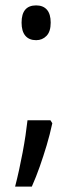

<svg xmlns="http://www.w3.org/2000/svg" viewBox="-20 -560 268 712"><path d="M167 -114 174 -103Q165 -61 153 -21Q141 19 127.5 57.5Q114 96 98 132H36Q44 101 51 69Q58 37 64 5Q70 -27 74.5 -57Q79 -87 82 -114ZM60 -476Q60 -508 73.5 -524Q87 -540 114 -540Q140 -540 154 -524Q168 -508 168 -476Q168 -443 152.5 -427Q137 -411 114 -411Q88 -411 74 -427.5Q60 -444 60 -476Z"/></svg>

Font: Noto Sans Khmer ExtraCondensed
Style: Regular
Weight: 400
Width: 2
Designer: Danh Hong and the Monotype Design Team
Foundry: Monotype Imaging Inc.
Version: Version 2.004